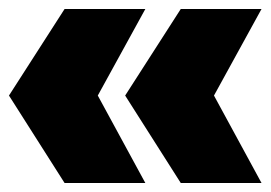

<svg xmlns="http://www.w3.org/2000/svg" viewBox="-37 -486 603 428"><path d="M107 -466H287L181 -273L287 -78H107L-17 -273ZM366 -466H546L440 -273L546 -78H366L242 -273Z"/></svg>

Font: Argentum Sans Black
Style: Regular
Weight: 900
Designer: Julieta Ulanovsky (Modified by Cristiano Sobral)
Foundry: Julieta Ulanovsky
Version: Version 1.000; ttfautohint (v1.5.65-e2d9)